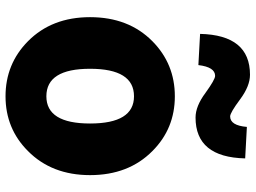

<svg xmlns="http://www.w3.org/2000/svg" viewBox="-132 -756 902 677"><g transform="rotate(90 318.5 -417.0)"><path d="M125 -65Q40 -149 40 -284Q40 -420 125 -504Q205 -583 319 -583Q433 -583 512 -504Q597 -420 597 -284Q597 -149 512 -65Q433 14 319 14Q205 14 125 -65ZM415 -284Q415 -439 319 -439Q222 -439 222 -284Q222 -130 319 -130Q415 -130 415 -284ZM307 -691Q260 -725 247 -725Q216 -725 209 -666L99 -672Q103 -848 243 -848Q283 -848 330 -813Q377 -778 390 -778Q422 -778 427 -837L538 -831Q534 -656 394 -656Q354 -656 307 -691Z"/></g></svg>

Font: KaiGen Gothic KR Heavy
Style: Heavy
Weight: 900
Designer: Ryoko NISHIZUKA  (kana & ideographs); Paul D. Hunt (Latin, Greek & Cyrillic); Wenlong ZHANG  (bopomofo); Sandoll Communi
Foundry: Adobe Systems Incorporated
Version: Version 1.002 March 28, 2018